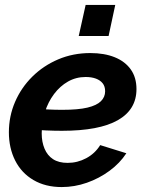

<svg xmlns="http://www.w3.org/2000/svg" viewBox="-20 -748 591 778"><path d="M230 10Q164 10 115.5 -18.5Q67 -47 41.5 -97.5Q16 -148 16 -212Q16 -277 41 -335Q66 -393 111 -437.5Q156 -482 216 -507.5Q276 -533 346 -533Q403 -533 445 -516Q487 -499 510 -466.5Q533 -434 533 -387Q533 -304 457.5 -261Q382 -218 231 -218Q201 -218 166 -219.5Q131 -221 90 -225L107 -309Q143 -306 173 -304.5Q203 -303 232 -303Q297 -303 334.5 -312Q372 -321 389 -338Q406 -355 406 -378Q406 -398 396 -410.5Q386 -423 368.5 -429.5Q351 -436 327 -436Q288 -436 255.5 -417.5Q223 -399 199 -367Q175 -335 162 -294Q149 -253 149 -207Q149 -173 160.5 -145.5Q172 -118 195 -103Q218 -88 254 -88Q294 -88 329.5 -107Q365 -126 386 -160L492 -127Q466 -87 424 -56Q382 -25 332 -7.5Q282 10 230 10ZM299 -602 327 -728H447L420 -602Z"/></svg>

Font: Raleway Thin
Style: Bold Italic
Weight: 700
Italic angle: -12°
Version: Version 4.026